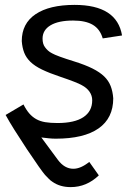

<svg xmlns="http://www.w3.org/2000/svg" viewBox="-20 -557 540 785"><path d="M443 -155Q443 -74 383 -32Q323 10 208 10Q194 10 179.5 8.5Q165 7 149 5L217 97Q244 133 280 133Q310 133 345 105L384 160Q334 208 269 208Q225 208 194 186Q186 181 179 173.5Q172 166 164 158Q157 150 138.5 124Q120 98 90 53Q61 9 39 -26Q17 -61 3 -87L76 -130Q87 -108 99.5 -93.5Q112 -79 128 -70Q144 -61 165 -57.5Q186 -54 215 -54Q285 -54 321 -78Q357 -102 357 -147Q357 -166 346 -182Q335 -198 314 -209Q295 -220 227 -243Q182 -258 152 -272.5Q122 -287 104.5 -304Q87 -321 79 -341.5Q71 -362 69 -389Q69 -461 125.5 -499Q182 -537 285 -537Q458 -537 479 -412L400 -400Q389 -438 359.5 -455.5Q330 -473 279 -473Q219 -473 186.5 -453.5Q154 -434 154 -399Q154 -377 164 -364Q169 -357 176 -350.5Q183 -344 193 -339Q212 -328 283 -306Q328 -292 358 -277Q388 -262 406 -244.5Q424 -227 432.5 -205Q441 -183 443 -155Z"/></svg>

Font: Libra Sans Modern
Style: Italic
Weight: 400
Italic angle: -12°
Foundry: Stefan Peev, Context Ltd
Version: Version 1.000